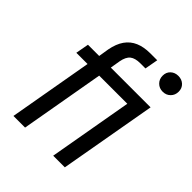

<svg xmlns="http://www.w3.org/2000/svg" viewBox="-207 -860 980 980"><g transform="rotate(45 283.0 -370.0)"><path d="M57 0 137 -455H56L69 -526H150L159 -582Q168 -630 189.5 -660.5Q211 -691 245 -705.5Q279 -720 325 -720H375L362 -648H325Q288 -648 269 -633Q250 -618 243 -580L234 -526H521L428 0H344L424 -455H221L141 0ZM508 -626Q483 -626 466.5 -642.5Q450 -659 450 -684Q450 -709 466.5 -724.5Q483 -740 508 -740Q533 -740 549.5 -724.5Q566 -709 566 -684Q566 -659 549.5 -642.5Q533 -626 508 -626Z"/></g></svg>

Font: DM Sans 9pt
Style: Italic
Weight: 400
Italic angle: -10°
Designer: Colophon Foundry, Jonny Pinhorn
Foundry: Colophon Foundry
Version: Version 4.004